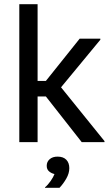

<svg xmlns="http://www.w3.org/2000/svg" viewBox="-20 -687 540 928"><path d="M73.3 0V-666.7H161.7V-295.8H201.7L365 -500H465V-495L275 -265L485 -5V0H375L201.7 -220.8H161.7V0ZM197.5 220.8V218.3Q211.7 206.7 225 187.5Q238.3 168.3 243.3 154.2Q228.3 150.8 217.1 141.2Q205.8 131.7 205.8 114.2Q205.8 95 220 82.5Q234.2 70 258.3 70Q285.8 70 300.4 85Q315 100 315 125.8Q315 150.8 300.4 176.2Q285.8 201.7 267.5 220.8Z"/></svg>

Font: Familjen Grotesk GF
Style: Regular
Weight: 400
Designer: Anders Wikstroem, Jonas Baeckman, Matilda Gysing, Kristian Moeller
Foundry: Familjen STHLM AB
Version: Version 2.000; Beta; Release 4; Build 6